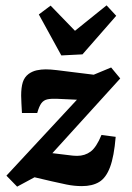

<svg xmlns="http://www.w3.org/2000/svg" viewBox="-20 -688 492 717"><path d="M44 9 4 -32 302 -353 303 -314 194 -319Q171 -320 157 -317Q143 -314 134.5 -302.5Q126 -291 119 -266H62Q61 -286 60 -302.5Q59 -319 59 -331Q59 -361 65 -380.5Q71 -400 87 -412Q101 -422 117.5 -425.5Q134 -429 151 -429Q168 -429 193 -426Q218 -423 249 -419L330 -409L395 -436L429 -395L142 -79L134 -121L250 -107Q252 -107 256.5 -106.5Q261 -106 268 -106Q297 -106 318.5 -122Q340 -138 359 -184L412 -177Q406 -104 391 -64Q376 -24 350.5 -8.5Q325 7 286 7Q257 7 228 1Q199 -5 173 -11L109 -26ZM414 -629 288 -485 209 -481 125 -634 169 -667 260 -573 378 -668Z"/></svg>

Font: Yrsa
Style: Italic
Weight: 400
Italic angle: -7.10001°
Designer: Anna Giedrys (Yrsa+Rasa design), David Brezina (Yrsa art-direction, Rasa art-direction, design)
Foundry: Rosetta Type Foundry
Version: Version 2.004